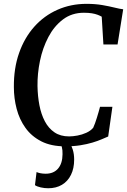

<svg xmlns="http://www.w3.org/2000/svg" viewBox="-20 -772 677 1024"><path d="M328 8.5Q252.5 8.5 200.2 -18.2Q148 -45 115.8 -90Q83.5 -135 68.8 -191.5Q54 -248 54 -307Q53 -407.5 81.8 -489.2Q110.5 -571 163 -629.8Q215.5 -688.5 286.8 -720Q358 -751.5 441.5 -751.5Q488 -751.5 525.5 -745Q563 -738.5 591 -731.5Q619 -724.5 637 -722.5L607 -535H531.5L522.5 -683Q513 -688.5 500.5 -693.2Q488 -698 470.2 -701Q452.5 -704 427.5 -704Q363 -704 315.8 -668.2Q268.5 -632.5 238 -574.5Q207.5 -516.5 193.2 -447.5Q179 -378.5 180 -312.5Q181 -259 190.2 -210.8Q199.5 -162.5 219.2 -125Q239 -87.5 270.8 -66Q302.5 -44.5 348.5 -44.5Q368 -44.5 392.8 -49Q417.5 -53.5 440.2 -63.8Q463 -74 477 -90.5Q482 -101.5 487 -115Q492 -128.5 496.5 -143.5Q501 -158.5 505.5 -173.5Q510 -188.5 513.5 -202.5H579.5L557 -44Q543 -38 522 -29Q501 -20 472.8 -11.5Q444.5 -3 408.5 2.8Q372.5 8.5 328 8.5ZM326.5 -14.5 351 -12.5Q360.5 2 368 25.8Q375.5 49.5 375.5 79Q375.5 126 358.5 160.5Q341.5 195 310.5 213.5Q279.5 232 237 232Q217 232 197.2 227.5Q177.5 223 166.5 215.5L175 145.5Q181.5 149 195 151.8Q208.5 154.5 223.5 154.5Q266 154.5 289.5 127.2Q313 100 313.5 50.5Q314 28 310 13.2Q306 -1.5 302 -12.5Z"/></svg>

Font: Merriweather 48pt Medium
Style: Italic
Weight: 500
Italic angle: -7.8°
Version: Version 2.101